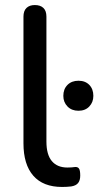

<svg xmlns="http://www.w3.org/2000/svg" viewBox="-20 -732 390 761"><path d="M226 9Q151 9 112 -35.5Q73 -80 73 -164V-666Q73 -689 85 -700.5Q97 -712 118 -712Q140 -712 152 -700.5Q164 -689 164 -666V-171Q164 -119 185.5 -93.5Q207 -68 247 -68Q256 -68 263 -68.5Q270 -69 277 -70Q288 -71 293 -64Q298 -57 298 -36Q298 -17 289.5 -6.5Q281 4 262 7Q253 8 244 8.5Q235 9 226 9ZM291 -293Q264 -293 247.5 -310Q231 -327 231 -352Q231 -379 247.5 -395.5Q264 -412 291 -412Q318 -412 334 -395.5Q350 -379 350 -352Q350 -327 334 -310Q318 -293 291 -293Z"/></svg>

Font: Nunito ExtraLight Medium
Style: Regular
Weight: 500
Version: Version 3.602